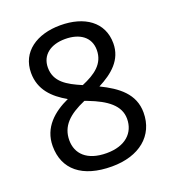

<svg xmlns="http://www.w3.org/2000/svg" viewBox="-134 -825 840 937"><g transform="rotate(-20 286.0 -357.0)"><path d="M288 10C430 10 522 -65 522 -185C522 -282 451 -335 363 -378C437 -416 499 -467 499 -553C499 -664 410 -724 285 -724C163 -724 72 -663 72 -554C72 -466 127 -413 197 -373C118 -337 49 -279 49 -182C49 -61 134 10 288 10ZM289 -412C216 -443 158 -476 158 -550C158 -616 210 -653 284 -653C361 -653 412 -616 412 -550C412 -478 358 -441 289 -412ZM286 -60C183 -60 135 -112 135 -181C135 -254 182 -299 270 -337L286 -331C377 -296 436 -253 436 -184C436 -111 383 -60 286 -60Z"/></g></svg>

Font: Noto Sans Math
Style: Regular
Weight: 400
Designer: Monotype Design Team, Delve Withrington, Jeff Kellem
Foundry: Monotype Imaging Inc., Delve Fonts LLC
Version: Version 3.000